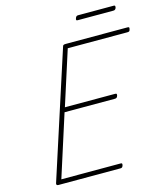

<svg xmlns="http://www.w3.org/2000/svg" viewBox="-162 -1303 1241 1426"><g transform="rotate(-15 459.0 -590.0)"><path d="M108 0Q99 0 95.5 -3.5Q92 -7 93 -15L406 -982Q408 -991 412.5 -994.5Q417 -998 430 -998H906Q917 -998 918 -993Q919 -988 917 -981Q915 -970 910.5 -966.5Q906 -963 896 -963H437L303 -545H689Q699 -545 700.5 -540.5Q702 -536 700 -528Q697 -518 692 -514Q687 -510 678 -510H291L139 -35H594Q604 -35 605.5 -30.5Q607 -26 605 -18Q602 -8 597.5 -4Q593 0 584 0ZM562 -1145Q554 -1145 552 -1149Q550 -1153 553 -1161Q556 -1171 561 -1175.5Q566 -1180 574 -1180H849Q857 -1180 858.5 -1175.5Q860 -1171 858 -1161Q855 -1153 850 -1149Q845 -1145 836 -1145Z"/></g></svg>

Font: Playwrite MX Thin
Style: Regular
Weight: 250
Designer: Veronika Burian, José Scaglione
Foundry: TypeTogether
Version: Version 1.002